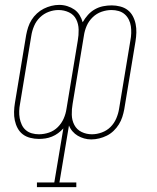

<svg xmlns="http://www.w3.org/2000/svg" viewBox="-20 -560 640 785"><path d="M131 205V186H202L239 -35Q229 -24 217.5 -15.5Q206 -7 192.5 -1.5Q179 4 165.5 6Q152 8 139 8Q121 8 103.5 3.5Q86 -1 73 -11Q60 -21 52 -36Q44 -51 40.5 -68Q37 -85 37.5 -103Q38 -121 41 -139L87 -417Q90 -433 95 -448.5Q100 -464 109 -478.5Q118 -493 131 -505Q144 -517 159 -524.5Q174 -532 190 -536Q206 -540 222 -540Q239 -540 255 -535Q271 -530 284 -521Q297 -512 305.5 -498Q314 -484 318 -469Q327 -485 339.5 -499Q352 -513 368 -522Q384 -531 401.5 -534.5Q419 -538 437 -538Q454 -538 471.5 -533.5Q489 -529 502 -519Q515 -509 523 -494Q531 -479 534.5 -462Q538 -445 537.5 -427Q537 -409 534 -391L488 -113Q485 -97 480 -81.5Q475 -66 466 -51.5Q457 -37 444.5 -25Q432 -13 417 -5.5Q402 2 385.5 6Q369 10 353 10Q338 10 324 6Q310 2 298 -5Q286 -12 276.5 -23Q267 -34 262 -47L223 186H292V205ZM139 -11Q160 -11 180.5 -18Q201 -25 216.5 -40.5Q232 -56 240.5 -75.5Q249 -95 252 -116L298 -394Q302 -416 301.5 -439Q301 -462 291.5 -481Q282 -500 262 -509.5Q242 -519 219 -519Q199 -519 179 -511.5Q159 -504 143.5 -489Q128 -474 119.5 -454Q111 -434 108 -414L62 -136Q59 -121 58.5 -106Q58 -91 60.5 -77Q63 -63 69 -50Q75 -37 85.5 -28Q96 -19 110 -15Q124 -11 139 -11ZM356 -11Q376 -11 396.5 -18.5Q417 -26 432 -41Q447 -56 455.5 -76Q464 -96 467 -116L513 -394Q516 -409 516.5 -424Q517 -439 515 -453Q513 -467 506.5 -480Q500 -493 489.5 -502Q479 -511 465 -515Q451 -519 436 -519Q416 -519 395.5 -512Q375 -505 359 -489.5Q343 -474 334.5 -454.5Q326 -435 323 -414L277 -136Q273 -114 273.5 -91Q274 -68 284 -49Q294 -30 313.5 -20.5Q333 -11 356 -11Z"/></svg>

Font: Iosevka Curly Slab ThEx
Style: Italic
Weight: 100
Width: 7
Italic angle: -9°
Monospace: yes
Designer: Belleve Invis
Foundry: Belleve Invis
Version: Version 11.1.0; ttfautohint (v1.8.3)